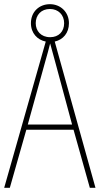

<svg xmlns="http://www.w3.org/2000/svg" viewBox="-20 -899 477 919"><path d="M410 0H437L242 -700C282 -709 310 -741 310 -788C310 -841 270 -879 219 -879C168 -879 128 -843 128 -788C128 -740 159 -708 199 -700L0 0H27L106 -278H332ZM220 -721C176 -721 151 -751 151 -788C151 -827 177 -856 219 -856C259 -856 287 -828 287 -788C287 -748 261 -721 220 -721ZM243 -607 325 -303H113L197 -606C206 -638 213 -662 220 -691C228 -660 235 -637 243 -607Z"/></svg>

Font: Noto Sans Gurmukhi Condensed Thin
Style: Regular
Weight: 100
Width: 3
Designer: Jelle Bosma - Monotype Design Team
Foundry: Monotype Imaging Inc.
Version: Version 2.004